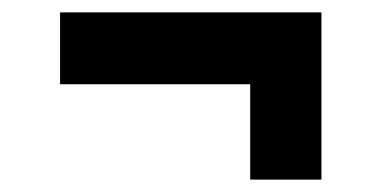

<svg xmlns="http://www.w3.org/2000/svg" viewBox="-20 -334 617 310"><path d="M384 -44V-198H77V-314H499V-44Z"/></svg>

Font: Saira Expanded
Style: Bold
Weight: 700
Width: 7
Designer: Hector Gatti with collaboration of the Omnibus-Type team
Foundry: Omnibus-Type
Version: Version 1.100; ttfautohint (v1.8.3)